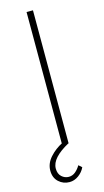

<svg xmlns="http://www.w3.org/2000/svg" viewBox="-136 -749 531 984"><g transform="rotate(-15 129.0 -256.5)"><path d="M104 193Q71 193 47 171Q23 149 23 111Q23 73 51.5 41Q80 9 120 -11L141 -6L148 0Q102 25 77.5 52Q53 79 53 108Q53 136 69.5 151Q86 166 107 166Q127 166 142.5 153Q158 140 169 121L186 136Q175 160 152.5 176.5Q130 193 104 193ZM116 -706H150V0H116Z"/></g></svg>

Font: Josefin Sans Thin ExtraLight
Style: Regular
Weight: 250
Version: Version 2.001